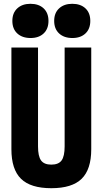

<svg xmlns="http://www.w3.org/2000/svg" viewBox="-20 -980 540 1010"><path d="M250 10Q141 10 90.5 -39.5Q40 -89 40 -195V-730H180V-210Q180 -158 196 -136Q212 -114 250 -114Q288 -114 304 -136Q320 -158 320 -210V-730H460V-195Q460 -89 409.5 -39.5Q359 10 250 10ZM141 -780Q97 -780 71 -804Q45 -828 45 -870Q45 -912 71 -936Q97 -960 140 -960Q184 -960 209.5 -936Q235 -912 235 -870Q235 -828 209.5 -804Q184 -780 141 -780ZM361 -780Q317 -780 291 -804Q265 -828 265 -870Q265 -912 291 -936Q317 -960 360 -960Q404 -960 429.5 -936Q455 -912 455 -870Q455 -828 429.5 -804Q404 -780 361 -780Z"/></svg>

Font: M PLUS Code Latin
Style: Bold
Weight: 700
Designer: Coji Morishita
Foundry: UNDERFOREST DESIGN
Version: Version 1.002; ttfautohint (v1.8.3)